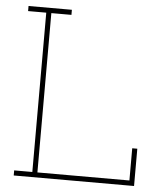

<svg xmlns="http://www.w3.org/2000/svg" viewBox="-51 -745 669 790"><g transform="rotate(5 283.5 -350.0)"><path d="M532 0V-154H511V-21H131V-679H214V-700H35V-679H110V-21H35V0Z"/></g></svg>

Font: Josefin Slab ExtraLight
Style: Regular
Weight: 250
Designer: Santiago Orozco
Foundry: Typemade
Version: Version 2.000